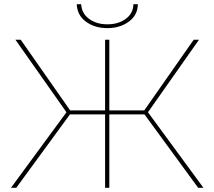

<svg xmlns="http://www.w3.org/2000/svg" viewBox="-20 -888 1014 908"><path d="M917 0 656 -357 674 -365 942 0ZM32 0 300 -365 318 -357 57 0ZM300 -349 53 -700H78L318 -357ZM296 -347V-366H485V-347ZM477 0V-700H497V0ZM489 -347V-366H678V-347ZM674 -349 656 -357 896 -700H921ZM488 -755Q428 -755 386.5 -785.5Q345 -816 343 -868H364Q366 -825 401 -799Q436 -773 488 -773Q540 -773 575 -799Q610 -825 611 -868H632Q631 -816 589 -785.5Q547 -755 488 -755Z"/></svg>

Font: Montserrat Thin
Style: Regular
Weight: 100
Designer: Julieta Ulanovsky
Foundry: Julieta Ulanovsky
Version: Version 9.000